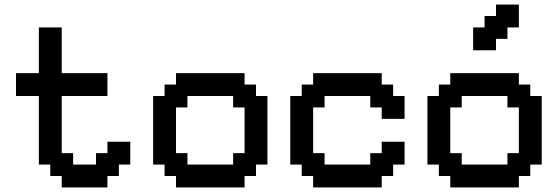

<svg xmlns="http://www.w3.org/2000/svg" viewBox="-20 -820 2440 840"><path d="M50 -400H150V-100H200V-50H250V0H450V-50H500V-100H550V-200H450V-150H400V-100H300V-150H250V-400H450V-500H250V-700H150V-500H50Z M1050 0V-50H1100V-100H1150V-400H1100V-450H1050V-500H750V-450H700V-400H650V-100H700V-50H750V0ZM800 -100V-150H750V-350H800V-400H1000V-350H1050V-150H1000V-100Z M1650 0V-50H1700V-100H1750V-200H1650V-150H1600V-100H1400V-150H1350V-350H1400V-400H1600V-350H1650V-300H1750V-400H1700V-450H1650V-500H1350V-450H1300V-400H1250V-100H1300V-50H1350V0Z M2250 0V-50H2300V-100H2350V-400H2300V-450H2250V-500H1950V-450H1900V-400H1850V-100H1900V-50H1950V0ZM2000 -100V-150H1950V-350H2000V-400H2200V-350H2250V-150H2200V-100ZM2050 -600H2150V-650H2200V-700H2250V-800H2150V-750H2100V-700H2050Z"/></svg>

Font: Matrix Sans Video
Style: Regular
Weight: 400
Designer: Brad Neil
Version: Version 1.100